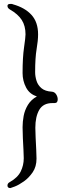

<svg xmlns="http://www.w3.org/2000/svg" viewBox="-20 -802 390 978"><path d="M247 -277Q200 -277 180 -242.5Q160 -208 160 -151Q160 -132 161.5 -101Q163 -70 164.5 -40.5Q166 -11 166 6Q166 47 146.5 75.5Q127 104 101.5 122Q76 140 55.5 148Q35 156 33 156Q18 156 18 143Q18 132 29 126Q70 103 85.5 71.5Q101 40 101 4Q101 -11 99.5 -39Q98 -67 96.5 -98Q95 -129 95 -154Q95 -182 100.5 -211.5Q106 -241 122 -267.5Q138 -294 168 -311Q131 -322 113 -356Q95 -390 95 -430Q95 -509 102.5 -560.5Q110 -612 110 -627Q110 -670 91 -700Q72 -730 30 -754Q18 -761 18 -772Q18 -782 32 -782Q35 -782 38.5 -782Q42 -782 46 -780Q107 -763 140.5 -726Q174 -689 174 -627Q174 -596 166.5 -552Q159 -508 159 -434Q159 -413 166 -390.5Q173 -368 191.5 -352.5Q210 -337 244 -335Q258 -334 266 -321.5Q274 -309 274 -296Q274 -277 258 -277Z"/></svg>

Font: QiushuiShotai
Style: Regular
Weight: 600
Designer: Fontworks Inc.
Foundry: Fontworks Inc.
Version: Version 1.250